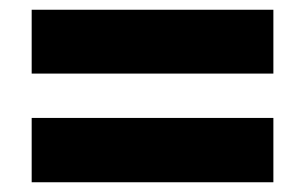

<svg xmlns="http://www.w3.org/2000/svg" viewBox="-20 -549 626 394"><path d="M45 -398V-529H541V-398ZM45 -175V-307H541V-175Z"/></svg>

Font: Noto Sans Lao Black
Style: Regular
Weight: 900
Designer: Monotype Design Team
Foundry: Monotype Imaging Inc.
Version: Version 2.003; ttfautohint (v1.8.4.7-5d5b)